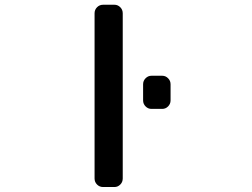

<svg xmlns="http://www.w3.org/2000/svg" viewBox="-20 -793 1040 792"><path d="M604.5 -343.8Q590.8 -343.8 580.6 -354Q570.3 -364.3 570.3 -378.9V-445.3Q570.3 -460 580.6 -470.2Q590.8 -480.5 604.5 -480.5H649.4Q663.1 -480.5 673.3 -470.2Q683.6 -460 683.6 -445.3V-378.9Q683.6 -364.3 673.3 -354Q663.1 -343.8 649.4 -343.8ZM405.3 -21.5Q390.6 -21.5 380.4 -31.7Q370.1 -42 370.1 -56.6V-738.3Q370.1 -752.9 380.4 -763.2Q390.6 -773.4 405.3 -773.4H452.1Q465.8 -773.4 476.1 -763.2Q486.3 -752.9 486.3 -738.3V-56.6Q486.3 -42 476.1 -31.7Q465.8 -21.5 452.1 -21.5Z"/></svg>

Font: Gen Jyuu Gothic L Monospace Medium
Style: Regular
Weight: 500
Designer: [Source Han Sans]
Ryoko NISHIZUKA  (kana & ideographs); Paul D. Hunt (Latin, Greek & Cyrillic); Wenlong ZHANG  (bopomofo
Version: Version 1.002.20150607